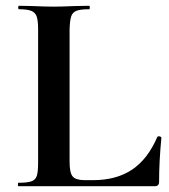

<svg xmlns="http://www.w3.org/2000/svg" viewBox="-20 -645 584 665"><path d="M44 -12Q75 -12 89 -17Q103 -22 107.5 -36Q112 -50 112 -81V-544Q112 -574 107 -588Q102 -602 88 -607.5Q74 -613 46 -613Q43 -613 43 -619Q43 -625 46 -625L94 -624Q138 -622 165 -622Q192 -622 238 -624L289 -625Q291 -625 291 -619Q291 -613 289 -613Q258 -613 244.5 -607.5Q231 -602 226.5 -588Q222 -574 221 -543V-85Q221 -46 232 -33.5Q243 -21 274 -21H302Q383 -21 437.5 -57.5Q492 -94 525 -171Q527 -173 530 -173Q533 -173 536 -171.5Q539 -170 539 -168Q531 -86 531 -15Q531 0 516 0H44Q42 0 42 -6Q42 -12 44 -12Z"/></svg>

Font: Cormorant Upright
Style: Bold
Weight: 700
Designer: Christian Thalmann (Catharsis Fonts)
Foundry: Catharsis Fonts
Version: Version 3.302